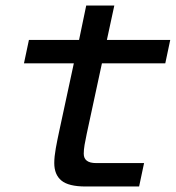

<svg xmlns="http://www.w3.org/2000/svg" viewBox="-20 -677 640 697"><path d="M291 0Q229 0 203 -21.5Q177 -43 177 -85Q177 -108 182.5 -138.5Q188 -169 195 -201L248 -447H67L85 -532H267L293 -657H395L368 -532H598L580 -447H350L295 -192Q290 -169 287 -151Q284 -133 284 -119Q284 -85 329 -85H503L485 0Z"/></svg>

Font: Geist Mono Medium
Style: Italic
Weight: 500
Italic angle: -12°
Monospace: yes
Designer: Basement.studio, Andrés Briganti, Mateo Zaragoza
Foundry: Basement.studio, Vercel, Andrés Briganti, Guido Ferreyra, Mateo Zaragoza
Version: Version 1.500; ttfautohint (v1.8.4.7-5d5b)